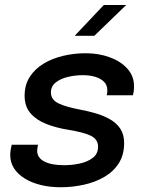

<svg xmlns="http://www.w3.org/2000/svg" viewBox="-20 -758 603 788"><path d="M228.5 10.5Q186 10.5 148.5 1.5Q111 -7.5 82.5 -24.8Q54 -42 38 -66.5Q22 -91 22 -122Q22 -132 24 -144.5Q26 -157 28 -164H136Q135 -159.5 133.8 -152Q132.5 -144.5 132.5 -140Q132.5 -110.5 161.8 -95.2Q191 -80 243.5 -80Q276.5 -80 308.2 -87Q340 -94 361.2 -110.5Q382.5 -127 382.5 -156Q382.5 -186 353.5 -200.5Q324.5 -215 259.5 -225.5Q212 -233 171.2 -248.8Q130.5 -264.5 105.8 -292.5Q81 -320.5 81 -365Q81 -409.5 102.2 -442.5Q123.5 -475.5 159.2 -497Q195 -518.5 239.8 -529Q284.5 -539.5 332 -539.5Q385 -539.5 430.2 -523Q475.5 -506.5 502.8 -476.2Q530 -446 530 -404.5Q530 -391.5 528.8 -382.8Q527.5 -374 525.5 -367H418Q419.5 -373 420 -377.5Q420.5 -382 420.5 -387.5Q420.5 -409 406.5 -422.8Q392.5 -436.5 369.8 -443Q347 -449.5 320.5 -449.5Q289.5 -449.5 259.2 -442.5Q229 -435.5 209 -419.8Q189 -404 189 -379Q189 -348.5 220 -333.8Q251 -319 307 -308.5Q342 -302 374.8 -292.2Q407.5 -282.5 433.5 -267.2Q459.5 -252 474.5 -228.5Q489.5 -205 489.5 -171Q489.5 -122.5 467.5 -88Q445.5 -53.5 408 -31.8Q370.5 -10 324 0.2Q277.5 10.5 228.5 10.5ZM286.5 -611 406 -737.5H498L367 -611Z"/></svg>

Font: Epilogue Medium
Style: Italic
Weight: 500
Italic angle: -12°
Designer: Tyler Finck
Foundry: Etcetera Type Co
Version: Version 2.112